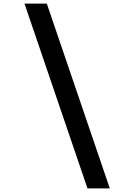

<svg xmlns="http://www.w3.org/2000/svg" viewBox="-20 -868 740 1058"><path d="M115 -848H238L585 170H462Z"/></svg>

Font: Martian Mono Medium
Style: Regular
Weight: 500
Monospace: yes
Designer: Roman Shamin
Foundry: Evil Martians
Version: Version 1.000; ttfautohint (v1.8.4.7-5d5b)